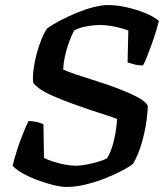

<svg xmlns="http://www.w3.org/2000/svg" viewBox="-20 -740 658 760"><path d="M244 0Q221 0 189.5 -8Q158 -16 126 -28Q94 -40 68 -55Q42 -70 30 -84Q36 -110 47 -144.5Q58 -179 71 -211Q84 -243 93 -261Q110 -261 126 -257Q142 -253 152 -248L154 -115Q169 -107 191.5 -100Q214 -93 237 -88.5Q260 -84 279 -84Q298 -84 321.5 -88.5Q345 -93 367.5 -99.5Q390 -106 403 -113Q412 -126 419.5 -146Q427 -166 432 -188.5Q437 -211 440 -232.5Q443 -254 443 -269Q430 -275 402.5 -283.5Q375 -292 339.5 -304Q304 -316 267 -329.5Q230 -343 197 -357Q164 -371 141 -386Q118 -401 111 -414Q109 -437 113 -467Q117 -497 125.5 -528.5Q134 -560 145 -586.5Q156 -613 167 -628Q188 -643 218.5 -659Q249 -675 283 -689Q317 -703 349.5 -711.5Q382 -720 407 -720Q443 -720 482 -711Q521 -702 555.5 -688Q590 -674 609 -657Q605 -641 597.5 -616Q590 -591 580.5 -565Q571 -539 562 -516Q553 -493 546 -481Q526 -481 510 -485.5Q494 -490 485 -493L488 -619Q466 -628 434.5 -634.5Q403 -641 375 -641Q362 -641 344 -639Q326 -637 307.5 -632.5Q289 -628 274 -620Q263 -600 253 -572.5Q243 -545 237 -517Q231 -489 230 -465Q246 -457 281.5 -445Q317 -433 362 -419Q407 -405 450 -388.5Q493 -372 525 -355Q557 -338 565 -321Q564 -285 557 -243.5Q550 -202 537.5 -162.5Q525 -123 507 -92Q494 -81 465 -65.5Q436 -50 398.5 -35Q361 -20 320.5 -10Q280 0 244 0Z"/></svg>

Font: Texturina Medium 12pt SemiBold
Style: Italic
Weight: 600
Italic angle: -11°
Version: Version 1.002